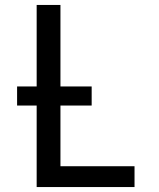

<svg xmlns="http://www.w3.org/2000/svg" viewBox="-20 -755 640 775"><path d="M128 0V-329H49V-406H128V-735H224V-406H350V-329H224V-84H523V0Z"/></svg>

Font: Iosevka SS04 Medium Extended
Style: Regular
Weight: 500
Width: 7
Monospace: yes
Designer: Belleve Invis
Foundry: Belleve Invis
Version: Version 19.0.0; ttfautohint (v1.8.4)